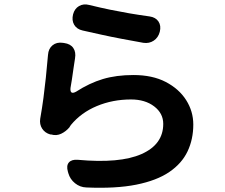

<svg xmlns="http://www.w3.org/2000/svg" viewBox="-20 -812 1040 888"><path d="M318 -746Q325 -772 345.5 -784Q366 -796 393 -789Q446 -776 490 -767Q534 -758 577.5 -750.5Q621 -743 672 -736Q700 -732 713 -712.5Q726 -693 719 -665Q712 -638 691 -624Q670 -610 643 -614Q588 -624 542.5 -632.5Q497 -641 454 -650.5Q411 -660 362 -671Q335 -677 323 -697.5Q311 -718 318 -746ZM277 -613Q306 -609 319 -590Q332 -571 327 -542Q324 -523 320 -496Q316 -469 312.5 -444Q309 -419 306 -405Q303 -372 332 -388Q394 -428 456 -446.5Q518 -465 597 -465Q685 -465 746.5 -433Q808 -401 841 -349Q874 -297 874 -236Q874 -168 847.5 -112Q821 -56 763 -16.5Q705 23 610.5 42Q516 61 379 55Q350 54 327 35.5Q304 17 296 -11L294 -18Q286 -46 298.5 -60.5Q311 -75 339 -73Q534 -55 634.5 -99.5Q735 -144 735 -239Q735 -288 693 -320Q651 -352 586 -352Q501 -352 428 -321.5Q355 -291 308 -234Q304 -228 303 -226.5Q302 -225 301 -223Q285 -204 263 -193.5Q241 -183 217 -190H213Q188 -197 175 -217Q162 -237 166 -263Q175 -314 181 -359.5Q187 -405 192 -452.5Q197 -500 202 -558Q204 -587 223 -602.5Q242 -618 270 -614Z"/></svg>

Font: Chiron GoRound TC
Style: Bold
Weight: 700
Designer: Ryoko NISHIZUKA 西塚涼子 (kana, bopomofo & ideographs); Paul D. Hunt (Latin, Greek & Cyrillic); Sandoll Communications 산돌커뮤니
Foundry: Adobe
Version: Version 1.000;hotconv 1.1.1;makeotfexe 2.6.0